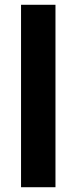

<svg xmlns="http://www.w3.org/2000/svg" viewBox="-20 -783 320 803"><path d="M68 0H212V-763H68Z"/></svg>

Font: Swile Sans
Style: Bold
Weight: 700
Designer: Lord
Foundry: Lord
Version: Version 1.477;FEAKit 1.0